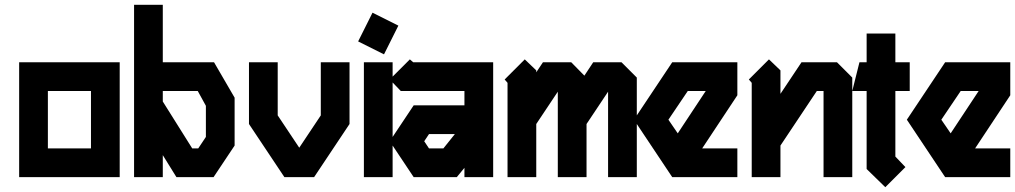

<svg xmlns="http://www.w3.org/2000/svg" viewBox="-20 -740 4240 802"><path d="M60 -480H480V0H60ZM180 -360V-120H360V-360Z M540 -720H660V-480H874L960 -332V-132L872 0H717L660 -92V0H540ZM660 -360V-316L783 -120H808L840 -168V-298L806 -360Z M1020 -480H1140V-258L1230 -123L1320 -258V-480H1440V-222L1292 0H1168L1020 -222Z M1536 -687 1644 -633 1584 -513 1476 -567ZM1500 -480H1620V0H1500Z M1692 -492 1706 -480H2040V0H1920V-39L1888 0H1708L1608 -150L1708 -300H1920V-360H1654L1608 -408ZM1772 -180 1752 -150 1772 -120H1832L1880 -180Z M2172 -492 2220 -446V-438L2248 -480H2366L2421 -424L2458 -480H2576L2640 -416V0H2520V-357L2430 -222V0H2310V-357L2220 -222V0H2100V-394L2088 -408Z M2788 -480H3060V-342L2913 -120H3060V0H2788L2628 -240ZM2853 -360 2772 -240 2811 -183 2928 -360Z M3192 -492 3240 -446V-348L3328 -480H3476L3540 -416V0H3420V-360H3392L3240 -132V0H3120V-394L3108 -408Z M3600 -600H3720V-480H3780V-360H3720V-86L3762 -42L3678 42L3600 -34V-360H3540L3570 -480H3600Z M3928 -480H4200V-342L4053 -120H4200V0H3928L3768 -240ZM3993 -360 3912 -240 3951 -183 4068 -360Z"/></svg>

Font: SOV_raksil
Style: bold
Weight: 700
Version: Version 1.00